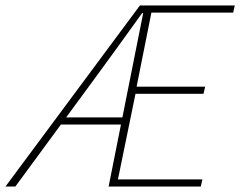

<svg xmlns="http://www.w3.org/2000/svg" viewBox="-52 -680 876 700"><path d="M-32 0 458 -660H804L798 -634H500L446 -364H696L690 -338H442L378 -26H686L680 0H344L470 -632H466Q423 -572 379.5 -512Q336 -452 292 -392L4 0ZM152 -226 160 -252H418L410 -226Z"/></svg>

Font: Source Sans 3 ExtraLight
Style: Italic
Weight: 250
Italic angle: -11°
Designer: Paul D. Hunt
Foundry: Adobe
Version: Version 3.046;hotconv 1.0.118;makeotfexe 2.5.65603